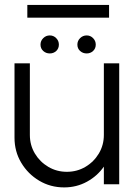

<svg xmlns="http://www.w3.org/2000/svg" viewBox="-20 -762 553 794"><path d="M40 -192.5V-500H103.5V-204Q103.5 -162 124.2 -127.2Q145 -92.5 179.8 -72Q214.5 -51.5 256.5 -51.5Q298.5 -51.5 333.2 -72Q368 -92.5 388.8 -127.2Q409.5 -162 409.5 -204V-500H473V0H409.5V-73Q382.5 -34 339.5 -10.5Q296.5 13 245.5 13Q188.5 13 142 -14.8Q95.5 -42.5 67.8 -89Q40 -135.5 40 -192.5ZM186 -541Q170 -541 158.8 -551.2Q147.5 -561.5 147.5 -577.5Q147.5 -593 158.8 -604.2Q170 -615.5 186 -615.5Q201.5 -615.5 212.5 -604.2Q223.5 -593 223.5 -577.5Q223.5 -561.5 212.5 -551.2Q201.5 -541 186 -541ZM338.5 -541Q322.5 -541 311.2 -551.2Q300 -561.5 300 -577.5Q300 -593 311.2 -604.2Q322.5 -615.5 338.5 -615.5Q354 -615.5 365 -604.2Q376 -593 376 -577.5Q376 -561.5 365 -551.2Q354 -541 338.5 -541ZM93 -741.5H431V-689H93Z"/></svg>

Font: Urbanist Light
Style: Regular
Weight: 300
Designer: Corey Hu
Foundry: Corey Hu
Version: Version 1.330; ttfautohint (v1.8.4.7-5d5b)